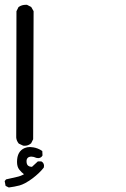

<svg xmlns="http://www.w3.org/2000/svg" viewBox="-20 -436 540 820"><path d="M52.7 255.4Q52.7 210 85.4 196.3Q95.7 191.9 107.9 191.9Q113.8 191.9 122.6 193.4Q131.3 194.8 141.1 198.5Q150.9 202.1 160.6 209L161.6 228Q159.2 231.4 157.7 233.4Q151.4 239.3 143.1 239.3Q138.2 239.3 135.3 238.3Q123.5 232.9 114.3 232.9Q104 232.9 98.6 238Q93.3 243.2 93.3 252.4Q93.3 266.6 100.6 272Q106.9 276.4 114.3 276.4Q115.2 276.4 116.7 276.4L141.6 253.4H143.6H156.7Q160.2 255.9 162.1 257.3Q168 263.7 168 272.5Q168 275.4 167 279.8Q148.4 303.7 117.7 326.7Q86.4 349.6 63.5 356Q41 361.8 17.6 364.7L3.9 357.9L0 337.4L5.9 330.1L51.3 319.8Q67.9 316.4 82.5 308.1Q71.8 300.3 62.3 288.3Q52.7 276.4 52.7 255.4ZM90.3 -415.5Q92.3 -415.5 95.2 -415.5L113.3 -406.2L123.5 -388.2L121.6 158.7L112.8 176.3L111.8 176.8Q100.6 186.5 85.4 186.5Q79.6 186.5 77.6 185.5L60.1 177.2Q50.3 165 49.3 151.4L50.3 -388.2L59.1 -405.8L60.5 -406.7Q73.2 -415.5 90.3 -415.5Z"/></svg>

Font: Bakudai
Style: Medium
Weight: 500
Version: Version 1.48